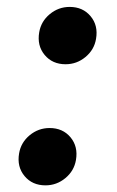

<svg xmlns="http://www.w3.org/2000/svg" viewBox="-20 -540 348 569"><path d="M114.7 9.3Q75.7 9.3 52.7 -18.3Q29.8 -45.9 36.6 -85.4Q42 -117.7 67.9 -139.2Q93.8 -160.6 127 -160.6Q166 -160.6 189 -133.1Q211.9 -105.5 205.1 -65.9Q199.7 -33.7 173.8 -12.2Q147.9 9.3 114.7 9.3ZM174.3 -349.6Q135.3 -349.6 112.3 -377.2Q89.4 -404.8 96.2 -444.3Q101.6 -476.6 127.4 -498Q153.3 -519.5 186.5 -519.5Q225.6 -519.5 248.5 -491.9Q271.5 -464.4 264.6 -424.8Q259.3 -392.6 233.4 -371.1Q207.5 -349.6 174.3 -349.6Z"/></svg>

Font: Inter Tight
Style: Bold Italic
Weight: 700
Italic angle: -9.39999°
Designer: Rasmus Andersson
Foundry: rsms
Version: Version 3.004